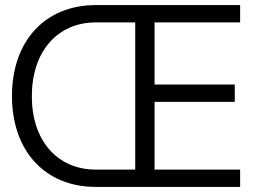

<svg xmlns="http://www.w3.org/2000/svg" viewBox="-20 -734 999 754"><path d="M902 -402H587V-646H923V-714H356C157 -714 27 -573 27 -357C27 -141 157 0 356 0H923V-68H587V-334H902ZM105 -356C105 -531 205 -646 356 -646H511V-68H356C205 -68 105 -182 105 -356Z"/></svg>

Font: Non Bureau Light
Style: Regular
Weight: 300
Designer: Jona Saucedo
Foundry: Non Foundry
Version: Version 1.000;FEAKit 1.0